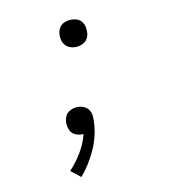

<svg xmlns="http://www.w3.org/2000/svg" viewBox="-110 -627 821 922"><g transform="rotate(-15 300.0 -166.5)"><path d="M322 -405Q306 -405 291.5 -411Q277 -417 268 -429Q259 -441 256.5 -456.5Q254 -472 257 -488Q259 -499 264.5 -509Q270 -519 279.5 -526Q289 -533 300 -535.5Q311 -538 322 -538Q338 -538 352.5 -532.5Q367 -527 376 -515Q385 -503 387 -487.5Q389 -472 387 -456Q385 -445 379.5 -434.5Q374 -424 364.5 -417.5Q355 -411 344 -408Q333 -405 322 -405ZM181 205 136 163Q172 131 200.5 91.5Q229 52 244 8Q244 8 243.5 8Q243 8 243 8Q229 8 216 3.5Q203 -1 194 -10Q185 -19 181 -32Q177 -45 177 -58Q177 -62 177.5 -66Q178 -70 179 -74Q181 -85 186.5 -95.5Q192 -106 201.5 -112.5Q211 -119 222 -122Q233 -125 244 -125Q262 -125 278 -117Q294 -109 302 -94.5Q310 -80 309.5 -61.5Q309 -43 306 -25Q301 7 290 38Q279 69 262.5 98Q246 127 225.5 154Q205 181 181 205Z"/></g></svg>

Font: Iosevka Curly LtExObl
Style: Regular
Weight: 300
Width: 7
Italic angle: -9°
Monospace: yes
Designer: Belleve Invis
Foundry: Belleve Invis
Version: Version 11.1.0; ttfautohint (v1.8.3)